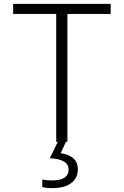

<svg xmlns="http://www.w3.org/2000/svg" viewBox="-20 -734 640 994"><path d="M271 0V-662H48V-714H553V-662H329V0ZM250 240Q219 240 199 234V195Q210 198 224 199Q238 200 250 200Q335 200 335 144Q335 116 311 102Q287 88 238 85L281 -3H323L294 59Q333 64 358 84Q383 104 383 143Q383 188 348.5 214Q314 240 250 240Z"/></svg>

Font: Noto Sans Mono Light
Style: Regular
Weight: 300
Designer: Monotype Design Team
Foundry: Monotype Imaging Inc.
Version: Version 2.014; ttfautohint (v1.8.4.7-5d5b)